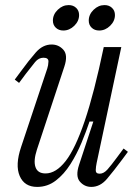

<svg xmlns="http://www.w3.org/2000/svg" viewBox="-20 -725 540 755"><path d="M126 10Q76 10 57.5 -33Q39 -76 63 -147L166 -456Q170 -468 170.5 -483Q171 -498 151 -498Q132 -498 118 -481Q104 -464 81 -434L55 -399L38 -412L61 -443Q93 -487 120.5 -518.5Q148 -550 183 -550Q211 -550 229.5 -529Q248 -508 233 -463L125 -136Q111 -93 119.5 -68Q128 -43 159 -43Q200 -43 238 -91.5Q276 -140 313 -249Q350 -358 388 -540H457L360 -84Q357 -70 356.5 -56Q356 -42 372 -42Q388 -42 403 -59Q418 -76 440 -106L466 -141L483 -128L460 -97Q428 -54 401 -22Q374 10 339 10Q312 10 294 -11Q276 -32 291 -77L347 -247H332Q319 -208 300.5 -163.5Q282 -119 257 -79.5Q232 -40 199.5 -15Q167 10 126 10ZM370 -605Q352 -605 340.5 -616Q329 -627 329 -644Q329 -668 348 -686.5Q367 -705 391 -705Q409 -705 420.5 -694Q432 -683 432 -666Q432 -642 413 -623.5Q394 -605 370 -605ZM229 -605Q211 -605 199.5 -616Q188 -627 188 -644Q188 -668 207 -686.5Q226 -705 250 -705Q268 -705 279.5 -694Q291 -683 291 -666Q291 -642 272 -623.5Q253 -605 229 -605Z"/></svg>

Font: Xanh Mono
Style: Italic
Weight: 400
Italic angle: -12°
Monospace: yes
Designer: Lam Bao, Duy Dao
Foundry: Yellow Type Foundry
Version: Version 3.101; ttfautohint (v1.8.3)